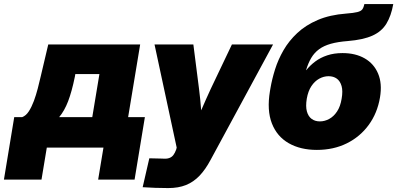

<svg xmlns="http://www.w3.org/2000/svg" viewBox="-78 -748 2013 973"><path d="M-58.1 162.1 -5.9 -154.3H34.2Q53.7 -161.6 68.1 -183.8Q82.5 -206.1 93.8 -236.6Q105 -267.1 113.3 -299.3Q121.6 -331.5 127.9 -358.9L166.5 -522.5H632.3L571.3 -154.3H656.2L604 162.1H419.4L446.3 0H159.2L132.3 162.1ZM221.7 -154.3H389.6L425.8 -372.6H303.7L301.3 -358.9Q286.1 -284.2 267.3 -235.1Q248.5 -186 221.7 -154.3Z M645 200.7 678.7 54.2 744.6 55.7Q765.6 57.6 778.8 53.2Q792 48.8 800.3 38.1Q808.6 27.3 814.9 9.8L817.4 0L705.1 -522.5H901.9L930.7 -296.9Q937.5 -243.7 941.4 -189.9Q945.3 -136.2 949.2 -80.1H897Q918.9 -136.2 942.1 -190.2Q965.3 -244.1 989.7 -296.9L1097.2 -522.5H1305.7L989.3 62Q963.4 110.8 933.1 142.6Q902.8 174.3 864.5 189.7Q826.2 205.1 774.4 205.1Q742.2 205.1 708.5 203.9Q674.8 202.6 645 200.7Z M1527.8 11.7Q1444.8 11.7 1385.3 -22.2Q1325.7 -56.2 1299.8 -122.6Q1273.9 -189 1290 -286.1L1292.5 -300.8Q1300.3 -346.7 1315.9 -396.5Q1331.5 -446.3 1358.9 -493.7Q1386.2 -541 1428.7 -580.8Q1471.2 -620.6 1532.2 -646.7Q1593.3 -672.9 1676.3 -679.2Q1714.4 -682.1 1732.9 -686.8Q1751.5 -691.4 1758.3 -700.9Q1765.1 -710.4 1768.6 -727.5H1915Q1904.3 -667.5 1880.1 -627.9Q1856 -588.4 1809.3 -567.4Q1762.7 -546.4 1684.6 -540Q1633.8 -536.1 1598.4 -526.1Q1563 -516.1 1539.1 -498.5Q1515.1 -481 1499.5 -454.8Q1483.9 -428.7 1473.1 -392.6H1474.1Q1493.2 -416.5 1519.5 -436.3Q1545.9 -456.1 1580.3 -467.5Q1614.7 -479 1657.7 -479Q1723.6 -479 1770.3 -452.1Q1816.9 -425.3 1838.1 -375Q1859.4 -324.7 1847.7 -254.4Q1834.5 -175.3 1790.8 -115.2Q1747.1 -55.2 1679.7 -21.7Q1612.3 11.7 1527.8 11.7ZM1543 -132.8Q1567.4 -132.8 1590.3 -145.3Q1613.3 -157.7 1630.1 -183.1Q1647 -208.5 1653.3 -247.6Q1660.2 -286.6 1653.1 -311.8Q1646 -336.9 1628.9 -349.4Q1611.8 -361.8 1586.9 -361.8Q1563 -361.8 1540 -349.4Q1517.1 -336.9 1500.2 -311.8Q1483.4 -286.6 1476.6 -247.6Q1470.2 -208.5 1477.3 -183.1Q1484.4 -157.7 1501.5 -145.3Q1518.6 -132.8 1543 -132.8Z"/></svg>

Font: Inter 28pt Black
Style: Italic
Weight: 900
Italic angle: -9.3988°
Designer: Rasmus Andersson
Foundry: rsms
Version: Version 4.001;git-66647c0bb